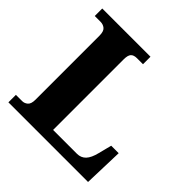

<svg xmlns="http://www.w3.org/2000/svg" viewBox="-183 -874 1033 1033"><g transform="rotate(45 333.5 -357.0)"><path d="M24 0V-57H72Q89 -57 103 -69Q117 -81 117 -113V-599Q117 -633 102.5 -645Q88 -657 68 -657H24V-714H391V-657H345Q321 -657 310 -645Q299 -633 299 -602V-65H480Q511 -65 530.5 -85.5Q550 -106 561 -151L580 -226H637L630 0Z"/></g></svg>

Font: Noto Serif Tamil ExtraBold
Style: Italic
Weight: 800
Italic angle: -12°
Designer: Indian Type Foundry, Tom Grace, and the Monotype Design Team
Foundry: Monotype Imaging Inc.
Version: Version 2.003; ttfautohint (v1.8.4.7-5d5b)